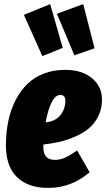

<svg xmlns="http://www.w3.org/2000/svg" viewBox="-20 -894 516 934"><path d="M285.2 -661.1 186 -621.1 96.2 -821.8 224.1 -874ZM439.9 -659.2 341.8 -625 256.8 -827.1 384.8 -874ZM296.9 -554.2Q380.4 -554.2 429.4 -512Q478.5 -469.7 476.1 -402.8Q474.6 -359.9 456.5 -325.4Q438.5 -291 411.1 -268.6Q383.8 -246.1 345.7 -229.5Q307.6 -212.9 270.5 -204.3Q233.4 -195.8 190.9 -190.9V-176.8Q190.9 -116.2 247.1 -116.2Q272.9 -116.2 296.9 -127.2Q320.8 -138.2 355 -162.1L416 -56.2Q327.6 20 215.8 20Q117.2 21 62 -33Q6.8 -86.9 8.8 -195.8Q9.8 -257.3 21.7 -310.8Q33.7 -364.3 57.1 -409.2Q80.6 -454.1 114 -486.3Q147.5 -518.6 194.1 -536.4Q240.7 -554.2 296.9 -554.2ZM202.1 -298.8Q224.1 -300.8 241.2 -308.8Q258.3 -316.9 268.8 -327.9Q279.3 -338.9 286.1 -352.8Q293 -366.7 295.4 -379.2Q297.9 -391.6 297.9 -403.8Q297.9 -432.1 273.9 -432.1Q248.5 -432.1 230.5 -394.5Q212.4 -356.9 202.1 -298.8Z"/></svg>

Font: Fira Sans Compressed Heavy
Style: Italic
Weight: 900
Width: 3
Italic angle: -8°
Designer: Carrois Corporate & Edenspiekermann AG
Foundry: Carrois Corporate GbR & Edenspiekermann AG
Version: Version 4.203;PS 004.203;hotconv 1.0.88;makeotf.lib2.5.64775